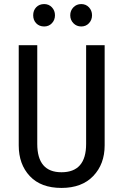

<svg xmlns="http://www.w3.org/2000/svg" viewBox="-20 -911 605 943"><path d="M197 -891Q220 -891 235 -875Q250 -859 250 -836Q250 -813 235 -797Q220 -781 197 -781Q173 -781 158 -796.5Q143 -812 143 -836Q143 -860 158 -875.5Q173 -891 197 -891ZM340.5 -875Q356 -891 379 -891Q402 -891 417 -875Q432 -859 432 -836Q432 -813 417 -797Q402 -781 379 -781Q356 -781 340.5 -797Q325 -813 325 -836Q325 -859 340.5 -875ZM494 -689V-197Q494 -105 438 -46.5Q382 12 282 12Q181 12 126.5 -46Q72 -104 72 -197V-689H163V-204Q163 -65 282 -65Q403 -65 403 -204V-689Z"/></svg>

Font: Fira Sans Condensed
Style: Regular
Weight: 400
Width: 3
Designer: Carrois Corporate & Edenspiekermann AG
Foundry: Carrois Corporate GbR & Edenspiekermann AG
Version: Version 4.202;PS 004.202;hotconv 1.0.88;makeotf.lib2.5.64775